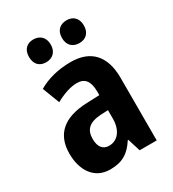

<svg xmlns="http://www.w3.org/2000/svg" viewBox="-183 -851 871 964"><g transform="rotate(-30 252.0 -369.5)"><path d="M99 -683C99 -639 125 -617 161 -617C198 -617 225 -640 225 -683C225 -726 198 -749 161 -749C125 -749 99 -727 99 -683ZM290 -683C290 -640 316 -617 354 -617C391 -617 417 -640 417 -683C417 -726 391 -749 354 -749C317 -749 290 -727 290 -683ZM267 -557C194 -557 130 -540 79 -510L117 -411C163 -436 205 -450 241 -450C286 -450 309 -423 309 -362V-341L234 -338C102 -333 32 -275 32 -161C32 -65 79 10 171 10C243 10 283 -17 320 -74H323L346 0H445V-363C445 -491 382 -557 267 -557ZM266 -252 309 -254V-205C309 -137 274 -96 226 -96C191 -96 170 -119 170 -167C170 -220 198 -248 266 -252Z"/></g></svg>

Font: Noto Sans Lao Looped Condensed
Style: Bold
Weight: 700
Width: 3
Designer: Mark Frömberg, Ben Mitchell
Foundry: The Fontpad Ltd
Version: Version 1.002